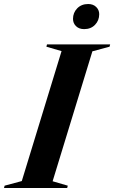

<svg xmlns="http://www.w3.org/2000/svg" viewBox="-66 -936 568 956"><path d="M240.5 -681.5 165 -703.5 168 -715H482.5L479.5 -703.5L394 -680.5L196 -33.5L271.5 -11.5L268.5 0H-46L-43 -11.5L42.5 -34.5ZM353 -791Q327.5 -791 312.5 -805.8Q297.5 -820.5 297.5 -842Q297.5 -873 318.5 -894.5Q339.5 -916 373 -916Q398 -916 413 -901.2Q428 -886.5 428 -865.5Q428 -834 407.2 -812.5Q386.5 -791 353 -791Z"/></svg>

Font: Newsreader Display SemiBold
Style: Italic
Weight: 600
Italic angle: -17°
Designer: Hugues Gentile
Foundry: Production Type
Version: Version 1.001